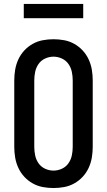

<svg xmlns="http://www.w3.org/2000/svg" viewBox="-20 -941 540 969"><path d="M250 8Q223 8 196 3Q169 -2 145 -15.5Q121 -29 102.5 -49Q84 -69 72.5 -94Q61 -119 56.5 -146Q52 -173 52 -200V-535Q52 -562 56.5 -589Q61 -616 72.5 -641Q84 -666 102.5 -686Q121 -706 145 -719.5Q169 -733 196 -738Q223 -743 250 -743Q277 -743 304 -738Q331 -733 355 -719.5Q379 -706 397.5 -686Q416 -666 427.5 -641Q439 -616 443.5 -589Q448 -562 448 -535V-200Q448 -173 443.5 -146Q439 -119 427.5 -94Q416 -69 397.5 -49Q379 -29 355 -15.5Q331 -2 304 3Q277 8 250 8ZM250 -80Q272 -80 292.5 -89.5Q313 -99 325.5 -117Q338 -135 342.5 -156.5Q347 -178 347 -200V-535Q347 -557 342.5 -578.5Q338 -600 325.5 -618Q313 -636 292.5 -645.5Q272 -655 250 -655Q228 -655 207.5 -645.5Q187 -636 174.5 -618Q162 -600 157.5 -578.5Q153 -557 153 -535V-200Q153 -178 157.5 -156.5Q162 -135 174.5 -117Q187 -99 207.5 -89.5Q228 -80 250 -80ZM100 -849V-921H400V-849Z"/></svg>

Font: Iosevka SS04 Semibold
Style: Regular
Weight: 600
Monospace: yes
Designer: Belleve Invis
Foundry: Belleve Invis
Version: Version 19.0.0; ttfautohint (v1.8.4)